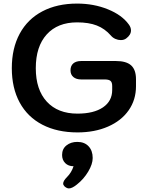

<svg xmlns="http://www.w3.org/2000/svg" viewBox="-20 -730 826 1073"><path d="M46 -349Q46 -460 90 -541.5Q134 -623 216.5 -666.5Q299 -710 411 -710Q504 -710 583 -678Q662 -646 700 -593Q712 -577 712 -560Q712 -535 685 -515Q673 -506 655 -506Q640 -506 625 -512.5Q610 -519 600 -531Q566 -570 521 -587.5Q476 -605 411 -605Q302 -605 241 -537.5Q180 -470 180 -349Q180 -229 241.5 -162Q303 -95 413 -95Q504 -95 555.5 -130Q607 -165 607 -227V-249Q607 -270 597.5 -278Q588 -286 565 -286H434Q406 -286 390 -299.5Q374 -313 374 -337Q374 -362 389.5 -375.5Q405 -389 434 -389H628Q686 -389 713 -364.5Q740 -340 740 -287V-248Q740 -172 699 -113.5Q658 -55 583.5 -22.5Q509 10 413 10Q300 10 217 -33Q134 -76 90 -157Q46 -238 46 -349ZM333 296Q333 281 354 260Q380 234 391 199Q362 199 344.5 181.5Q327 164 327 136Q327 102 351.5 82.5Q376 63 412 63Q452 63 475 87.5Q498 112 498 153Q498 187 473 229Q448 271 410 301Q383 323 365 323Q354 323 341 312Q333 304 333 296Z"/></svg>

Font: Kodchasan
Style: Bold
Weight: 700
Designer: Katatrad Aksorn Co.,Ltd.
Foundry: Cadson Demak Co.,Ltd.
Version: Version 1.000; ttfautohint (v1.6)